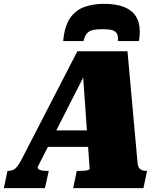

<svg xmlns="http://www.w3.org/2000/svg" viewBox="-69 -980 853 1000"><path d="M473 -960Q416 -960 370 -943.5Q324 -927 295.5 -885Q267 -843 260 -766H366Q372 -791 382.5 -804.5Q393 -818 413 -823Q433 -828 467 -828Q499 -828 516.5 -822.5Q534 -817 540.5 -803.5Q547 -790 545 -766H654Q657 -779 658 -792Q659 -805 659 -816Q659 -864 638 -896Q617 -928 576 -944Q535 -960 473 -960ZM171 -301H432L419 -215H142ZM362 -607 381 -609 127 -110Q126 -105 130.5 -100Q135 -95 146.5 -92.5Q158 -90 175 -90H185L165 0H-49L-30 -90H-24Q-5 -90 9.5 -101.5Q24 -113 40 -143L334 -713H595L647 -136Q649 -109 660.5 -99.5Q672 -90 693 -90H697L678 0H312L331 -90H343Q360 -90 372 -91Q384 -92 390.5 -94.5Q397 -97 398 -100Z"/></svg>

Font: Roboto Serif Black
Style: Italic
Weight: 900
Italic angle: -10°
Version: Version 1.008